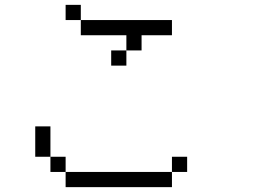

<svg xmlns="http://www.w3.org/2000/svg" viewBox="-20 -770 1040 790"><path d="M312.5 -687.5H250V-750H312.5ZM125 -250H187.5V-125H125ZM187.5 -125H250V-62.5H187.5ZM250 -62.5H687.5V0H250ZM312.5 -687.5H687.5V-625H562.5V-562.5H500V-625H312.5ZM437.5 -562.5H500V-500H437.5ZM687.5 -125H750V-62.5H687.5Z"/></svg>

Font: 寒蝉点阵体 16px
Style: Regular
Weight: 400
Designer: Designed by Warren2060
Foundry: ChillType
Version: Version 1.000